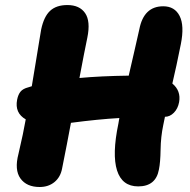

<svg xmlns="http://www.w3.org/2000/svg" viewBox="-20 -729 755 761"><path d="M137.2 12.2Q85.4 12.2 61 -21.7Q36.6 -55.7 53.2 -119.1Q72.8 -202.6 82 -255.9Q37.6 -281.2 47.9 -334Q51.8 -354 61.3 -365.7Q70.8 -377.4 91.8 -382.8Q94.2 -383.3 98.9 -385Q103.5 -386.7 106 -387.2Q112.8 -427.7 121.6 -481.4Q130.4 -535.2 135.7 -567.4Q141.1 -599.6 143.1 -611.8Q153.8 -663.1 178.5 -686Q203.1 -709 247.1 -709Q295.4 -709 317.4 -677Q339.4 -645 326.2 -580.1Q314.5 -524.4 294.9 -419.9Q379.4 -427.7 490.2 -429.2Q499 -468.8 513.2 -529.1Q527.3 -589.4 532.2 -612.8Q549.8 -704.1 627 -704.1Q672.4 -704.1 691.9 -665.8Q711.4 -627.4 696.8 -554.2Q679.2 -465.8 663.1 -397.9Q697.8 -369.1 689.9 -324.2Q685.1 -298.3 669.2 -282.2Q653.3 -266.1 633.8 -266.1Q632.8 -261.2 627 -232.9Q617.2 -186.5 616.5 -135.7Q615.7 -85 609.9 -57.1Q597.7 9.8 527.8 9.8Q463.9 9.8 443.8 -53.7Q423.8 -117.2 449.2 -238.8Q449.7 -243.2 451.2 -250.7Q452.6 -258.3 453.1 -261.2Q368.2 -256.3 261.2 -242.2Q257.3 -221.7 244.9 -156.2Q232.4 -90.8 226.1 -61Q219.7 -26.9 195.8 -7.3Q171.9 12.2 137.2 12.2Z"/></svg>

Font: Shantell Sans Normal
Style: Italic
Weight: 800
Italic angle: -11.31°
Designer: Stephen Nixon, Anya Danilova, Shantell Martin
Foundry: Arrow Type
Version: Version 1.006;[559af2be0]